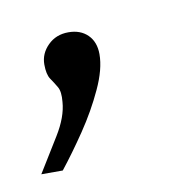

<svg xmlns="http://www.w3.org/2000/svg" viewBox="-40 -100 262 258"><g transform="rotate(-10 91.5 29.0)"><path d="M-1.6 119.4Q12.7 96.2 27.3 72.5Q41.9 48.8 43.3 28.7Q44.7 14.7 40.8 8.1Q36.9 1.4 32.4 -5.1Q28 -11.6 28 -25.1Q28 -40 39.2 -51.1Q50.3 -62.2 67.3 -62.2Q83.6 -62.2 93.5 -52.5Q103.4 -42.7 103.4 -26Q103.4 -5.6 91.1 20.8Q78.9 47.3 61.5 73Q44.1 98.7 27.7 119.4Z"/></g></svg>

Font: Alumni Sans SC Thin
Style: Italic
Weight: 100
Italic angle: -8°
Designer: Robert E. Leuschke
Foundry: Robert E. Leuschke
Version: Version 1.016